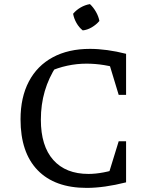

<svg xmlns="http://www.w3.org/2000/svg" viewBox="-20 -907 726 935"><path d="M402 8Q247 8 163.5 -78Q80 -164 80 -326Q80 -433 120.5 -510Q161 -587 237 -628Q313 -669 418 -669Q458 -669 502.5 -663Q547 -657 594 -645L573 -569Q530 -583 487 -590Q444 -597 401 -597Q354 -597 307.5 -587Q261 -577 217 -557L255 -586Q217 -528 198 -463Q179 -398 179 -324Q179 -196 239.5 -128Q300 -60 411 -60Q445 -60 484.5 -67.5Q524 -75 569 -90L594 -19Q487 8 402 8ZM496 -18 558 -219H594V-19ZM558 -445 497 -646 594 -645V-445ZM418 -887Q435 -871 447.5 -849Q460 -827 464 -805Q449 -787 427 -774Q405 -761 383 -759Q365 -773 352.5 -795Q340 -817 336 -840Q351 -858 372.5 -870.5Q394 -883 418 -887Z"/></svg>

Font: Piazzolla Thin Medium
Style: Regular
Weight: 500
Version: Version 2.005